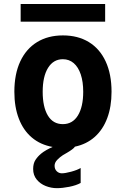

<svg xmlns="http://www.w3.org/2000/svg" viewBox="-20 -740 640 976"><path d="M403 -273.5Q403 -324.5 390.5 -361.8Q378 -399 354.8 -419Q331.5 -439 299.5 -439Q251.5 -439 224.2 -395Q197 -351 197 -273.5Q197 -196.5 223.2 -152.8Q249.5 -109 299.5 -109Q349 -109 376 -153Q403 -197 403 -273.5ZM148.5 119Q148.5 91 160.2 73Q172 55 189 41Q199 32.5 215.5 23Q232 13.5 247.5 7Q185.5 -4 142 -40.8Q98.5 -77.5 75.8 -136.8Q53 -196 53 -273.5Q53 -363.5 83 -427.8Q113 -492 168.5 -526Q224 -560 300 -560Q376 -560 431.5 -526.2Q487 -492.5 517 -428Q547 -363.5 547 -273.5Q547 -198 525.2 -139.8Q503.5 -81.5 461.8 -44.2Q420 -7 361 5.5Q357 12 345.8 20.2Q334.5 28.5 321.5 36Q308.5 43.5 300 48.5Q284.5 58.5 271 72.5Q257.5 86.5 257.5 102.5Q257.5 119.5 268.2 130.2Q279 141 294.5 141Q311 141 341.8 132.8Q372.5 124.5 390 114V190Q367.5 202.5 332.5 209.5Q297.5 216.5 269 216.5Q240 216.5 212.2 205.5Q184.5 194.5 166.5 172.5Q148.5 150.5 148.5 119ZM85 -719.5H514.5V-630H85Z"/></svg>

Font: JuliaMono ExtraBold
Style: Regular
Weight: 800
Monospace: yes
Designer: cormullion
Foundry: corm
Version: Version 0.055; ttfautohint (v1.8.4)